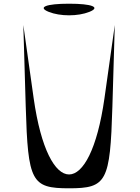

<svg xmlns="http://www.w3.org/2000/svg" viewBox="-20 -1026 757 1037"><path d="M106 -891 119 -450C131 -44 150 -9 353 -9C556 -9 575 -44 587 -450L600 -891L544 -494C466 53 240 53 162 -494ZM243 -962C305 -937 401 -937 463 -962C525 -987 477 -1006 353 -1006C229 -1006 181 -987 243 -962Z"/></svg>

Font: Venom Sans
Style: Regular
Weight: 400
Version: Version 1.001